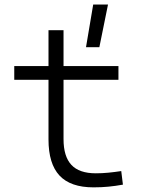

<svg xmlns="http://www.w3.org/2000/svg" viewBox="-20 -805 626 835"><path d="M386.7 9.8Q286.6 9.8 238.8 -41.5Q190.9 -92.8 190.9 -198.7V-458H42V-517.6H190.9V-673.8H256.3V-517.6H495.1V-458H256.3V-200.2Q256.3 -124.5 290.5 -87.9Q324.7 -51.3 396.5 -51.3Q424.8 -51.3 451.4 -54Q478 -56.6 507.3 -61L514.6 -2Q481.9 3.9 451.7 6.8Q421.4 9.8 386.7 9.8ZM354 -599.6 385.3 -785.2H449.7L412.1 -599.6Z"/></svg>

Font: CaskaydiaCove NFP Light
Style: Regular
Weight: 300
Designer: Aaron Bell
Foundry: Saja Typeworks
Version: Version 2111.001; VTT 6.35;Nerd Fonts 3.1.1